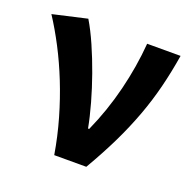

<svg xmlns="http://www.w3.org/2000/svg" viewBox="-106 -681 791 788"><g transform="rotate(20 289.0 -287.0)"><path d="M210 0Q197 -78 175.5 -152.5Q154 -227 126.5 -296Q99 -365 67 -426.5Q35 -488 1 -540L150 -574Q174 -534 197.5 -480.5Q221 -427 241.5 -369.5Q262 -312 278 -255Q294 -198 303 -150H308Q352 -248 378 -353Q404 -458 412 -560H558Q546 -486 529 -418Q512 -350 487 -282.5Q462 -215 428.5 -146Q395 -77 350 0Z"/></g></svg>

Font: Kinto Sans
Style: Bold
Weight: 700
Designer: Authors: Ryoko NISHIZUKA  (kana & ideographs); Paul D. Hunt (Latin, Greek & Cyrillic); Wenlong ZHANG  (bopomofo); Sandol
Foundry: Adobe Systems Incorporated, ookami Inc.
Version: Version 0.001